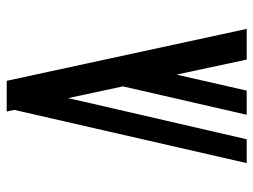

<svg xmlns="http://www.w3.org/2000/svg" viewBox="-114 -662 775 588"><g transform="rotate(-90 274.0 -367.5)"><path d="M386 0 340 -215 291 0H217L304 -379L268 -547L250 -468L142 0H69L232 -712L227 -735H321L480 0Z"/></g></svg>

Font: Iosevka Semi-Condensed Medium
Style: Regular
Weight: 500
Monospace: yes
Designer: Belleve Invis
Foundry: Belleve Invis
Version: Version 27.3.5